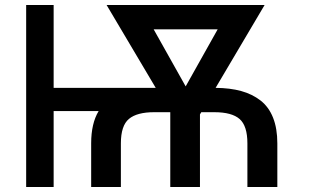

<svg xmlns="http://www.w3.org/2000/svg" viewBox="-20 -747 1234 767"><path d="M194.3 -727.1V-396H602.1L405.8 -727.1H1037.1L841.3 -396Q899.4 -395.5 943.6 -383.3Q987.8 -371.1 1020.8 -345.5Q1053.7 -319.8 1070.8 -276.9Q1087.9 -233.9 1087.9 -174.3V0H968.3V-174.3Q968.3 -244.1 937.3 -271.5Q906.2 -298.8 835.9 -298.8H784.2L778.8 -290V0H660.2V-298.8H659.7H595.7Q527.3 -298.8 495.1 -272Q462.9 -245.1 462.9 -174.3V0H344.2V-174.3Q344.2 -253.9 374 -303.2H194.3V0H84.5V-727.1ZM721.7 -401.9 849.6 -629.9H593.8Z"/></svg>

Font: Karasuma Gothic
Style: Regular
Weight: 500
Designer: Rasmus Andersson / Ryoko Nishizuka
Foundry: Genbu
Version: Version 1.00